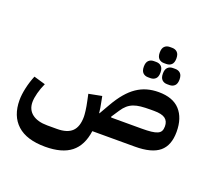

<svg xmlns="http://www.w3.org/2000/svg" viewBox="-168 -1040 1641 1496"><g transform="rotate(20 652.5 -291.5)"><path d="M346 240Q192 240 113.5 168.5Q35 97 35 -34Q35 -79 47.5 -135.5Q60 -192 82 -245L178 -217Q158 -174 146.5 -130Q135 -86 135 -54Q135 9 180 43.5Q225 78 306 78H386Q471 78 511 39Q551 0 551 -83Q551 -98 547 -131.5Q543 -165 533 -211L522 -263L630 -284L640 -232Q644 -212 647.5 -191.5Q651 -171 653 -150H656L706 -237Q741 -298 777.5 -341Q814 -384 854 -411Q894 -438 938.5 -450.5Q983 -463 1034 -463Q1152 -463 1211 -398.5Q1270 -334 1270 -219Q1270 -106 1206 -53Q1142 0 1004 0H651Q634 123 559.5 181.5Q485 240 346 240ZM1004 -150Q1052 -150 1083.5 -153.5Q1115 -157 1134.5 -165.5Q1154 -174 1162 -189Q1170 -204 1170 -228Q1170 -271 1142 -292Q1114 -313 1049 -313H1019Q974 -313 940 -309.5Q906 -306 880 -296Q854 -286 833 -268Q812 -250 793 -221L750 -156L753 -150ZM1073 -543Q1047 -543 1030.5 -559Q1014 -575 1014 -610Q1014 -645 1030.5 -661Q1047 -677 1073 -677H1093Q1119 -677 1135.5 -661Q1152 -645 1152 -610Q1152 -575 1135.5 -559Q1119 -543 1093 -543ZM915 -543Q889 -543 872.5 -559Q856 -575 856 -610Q856 -645 872.5 -661Q889 -677 915 -677H935Q961 -677 977.5 -661Q994 -645 994 -610Q994 -575 977.5 -559Q961 -543 935 -543ZM994 -689Q968 -689 951.5 -705Q935 -721 935 -756Q935 -791 951.5 -807Q968 -823 994 -823H1014Q1040 -823 1056.5 -807Q1073 -791 1073 -756Q1073 -721 1056.5 -705Q1040 -689 1014 -689Z"/></g></svg>

Font: IBM Plex Sans Arabic
Style: Bold
Weight: 700
Designer: Mike Abbink, Paul van der Laan, Pieter van Rosmalen, Wael Morcos, Khajak Apelian
Foundry: Bold Monday
Version: Version 1.2